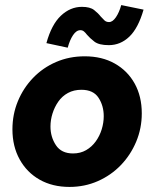

<svg xmlns="http://www.w3.org/2000/svg" viewBox="-20 -726 609 757"><path d="M254 11Q187 11 136.5 -17.5Q86 -46 57.5 -97.5Q29 -149 29 -216Q29 -275 50.5 -327Q72 -379 110.5 -419Q149 -459 201 -481.5Q253 -504 314 -504Q382 -504 432.5 -475.5Q483 -447 511 -396.5Q539 -346 539 -279Q539 -220 517 -167.5Q495 -115 456.5 -75Q418 -35 366 -12Q314 11 254 11ZM268 -121Q297 -121 319.5 -134Q342 -147 357.5 -168.5Q373 -190 381 -216Q389 -242 389 -268Q389 -309 368.5 -340.5Q348 -372 301 -372Q271 -372 248 -359.5Q225 -347 210 -325.5Q195 -304 187 -278.5Q179 -253 179 -227Q179 -186 200.5 -153.5Q222 -121 268 -121ZM409 -548Q370 -548 352 -562Q334 -576 323 -589Q317 -597 311 -602Q305 -607 297 -607Q281 -607 268 -587.5Q255 -568 247 -538L163 -556Q183 -629 220 -664Q257 -699 303 -699Q335 -699 351 -686.5Q367 -674 377 -661Q385 -652 392 -645.5Q399 -639 410 -639Q424 -639 437 -658Q450 -677 458 -706L546 -688Q525 -615 490 -581.5Q455 -548 409 -548Z"/></svg>

Font: Hanken Grotesk Black
Style: Italic
Weight: 900
Italic angle: -8°
Designer: Alfredo Marco Pradil
Foundry: Hanken Design Co.
Version: Version 3.013